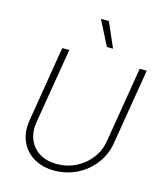

<svg xmlns="http://www.w3.org/2000/svg" viewBox="-138 -1064 1007 1179"><g transform="rotate(15 365.5 -475.0)"><path d="M664.6 -727.5H709.5L629.9 -246.1Q617.7 -171.9 573.7 -113.5Q529.8 -55.2 463.6 -21.7Q397.5 11.7 318.8 12.2Q241.2 11.7 186 -22Q130.9 -55.7 106 -113.8Q81.1 -171.9 93.3 -246.1L172.4 -727.5H217.3L137.7 -248.5Q127.4 -185.5 147.2 -136.5Q167 -87.4 212.2 -59.3Q257.3 -31.2 323.2 -30.8Q389.6 -31.2 445.3 -59.3Q501 -87.4 538.3 -136.5Q575.7 -185.5 585.4 -248.5ZM435.5 -804.7 355.5 -961.9H405.8L474.6 -804.7Z"/></g></svg>

Font: Inter Tight ExtraLight
Style: Italic
Weight: 250
Italic angle: -9.39999°
Designer: Rasmus Andersson
Foundry: rsms
Version: Version 3.004